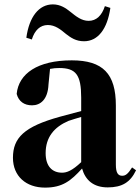

<svg xmlns="http://www.w3.org/2000/svg" viewBox="-20 -838 640 875"><path d="M100 -666 125 -658C138 -700 163 -724 198 -724C231 -724 256 -704 281 -683C303 -666 326 -650 363 -650C426 -650 469 -705 483 -802L458 -810C444 -767 419 -743 384 -743C351 -743 326 -764 301 -784C280 -801 255 -818 221 -818C157 -818 113 -761 100 -666ZM471 16C536 16 574 -7 600 -62L582 -75C563 -45 552 -37 537 -37C518 -37 508 -50 508 -88V-357C508 -502 449 -563 307 -563C152 -563 65 -503 56 -410C65 -376 90 -358 126 -358C164 -358 198 -384 201 -453L208 -524C223 -527 236 -528 250 -528C326 -528 350 -497 350 -393V-332L253 -306C90 -261 39 -210 39 -119C39 -35 99 17 185 17C265 17 303 -14 354 -70C369 -17 406 16 471 16ZM350 -99C309 -60 284 -51 263 -51C218 -51 188 -80 188 -140C188 -213 227 -259 292 -287C306 -292 327 -298 350 -305Z"/></svg>

Font: Source Han Serif KR Heavy
Style: Regular
Weight: 900
Designer: Ryoko NISHIZUKA 西塚涼子 (kana & ideographs); Frank Grießhammer (Latin, Greek & Cyrillic); Wenlong ZHANG 张文龙 (bopomofo); San
Foundry: Adobe
Version: Version 2.001;hotconv 1.1.0;makeotfexe 2.6.0